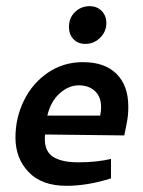

<svg xmlns="http://www.w3.org/2000/svg" viewBox="-20 -591 464 621"><path d="M30 0ZM30 -146Q30 -79 72.5 -34.5Q115 10 195 10Q263 10 339 -14V-77Q293 -66 233 -66Q181 -66 153 -83Q125 -100 125 -141Q125 -151 126 -156L382 -153L390 -193Q395 -217 395 -246Q395 -314 357 -352Q319 -390 248 -390Q185 -390 135 -356Q85 -322 57.5 -266Q30 -210 30 -146ZM307 -244Q307 -232 304 -217H133Q144 -263 173 -289Q202 -315 235 -315Q267 -315 287 -296.5Q307 -278 307 -244ZM203 -504Q203 -533 222.5 -552Q242 -571 270 -571Q294 -571 309 -555.5Q324 -540 324 -516Q324 -489 304 -469Q284 -449 256 -449Q232 -449 217.5 -464.5Q203 -480 203 -504Z"/></svg>

Font: Cambay Devanagari
Style: Bold Italic
Weight: 700
Designer: Pooja Saxena
Foundry: Pooja Saxena
Version: Version 1.005;PS 001.005;hotconv 1.0.70;makeotf.lib2.5.58329